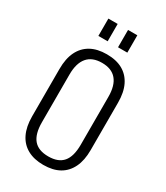

<svg xmlns="http://www.w3.org/2000/svg" viewBox="-217 -975 929 1074"><g transform="rotate(30 247.5 -438.5)"><path d="M247 7Q187 7 144.5 -16.5Q102 -40 80 -85.5Q58 -131 58 -197V-503Q58 -570 80 -615Q102 -660 144 -683.5Q186 -707 247 -707Q309 -707 350.5 -683.5Q392 -660 414 -615Q436 -570 436 -503V-197Q436 -131 414 -85.5Q392 -40 350.5 -16.5Q309 7 247 7ZM248 -48Q312 -48 342.5 -84Q373 -120 373 -196V-504Q373 -578 341.5 -615Q310 -652 248 -652Q185 -652 153.5 -614.5Q122 -577 122 -504V-196Q122 -121 152.5 -84.5Q183 -48 248 -48ZM214 -884V-772H154V-884ZM341 -884V-772H281V-884Z"/></g></svg>

Font: Pathway Extreme Condensed ExtraLight
Style: Regular
Weight: 250
Width: 3
Version: Version 1.001;gftools[0.9.26]